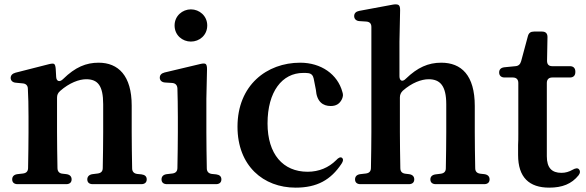

<svg xmlns="http://www.w3.org/2000/svg" viewBox="-20 -839 2690 882"><path d="M36 -15C36 -1 45 7 61 7H284C300 7 309 -1 309 -15C309 -29 300 -37 285 -39L268 -41C253 -42 244 -51 244 -67C243 -121 242 -187 242 -232V-390C242 -403 246 -412 256 -421C299 -459 344 -475 376 -475C429 -475 454 -446 454 -360V-232C454 -185 453 -120 452 -67C452 -52 444 -44 429 -42L405 -39C390 -37 381 -28 381 -15C381 -1 390 7 406 7H629C645 7 654 -1 654 -15C654 -29 645 -36 630 -38L610 -40C595 -42 587 -51 587 -66C586 -119 585 -185 585 -232V-354C585 -492 523 -551 433 -551C376 -551 326 -531 270 -476C254 -460 239 -465 238 -486L236 -522C235 -535 233 -541 229 -545C225 -548 216 -547 204 -544L51 -505C37 -501 29 -493 29 -481C29 -469 38 -460 53 -459L84 -456C99 -455 108 -446 108 -431C110 -394 111 -355 111 -303V-232C111 -188 110 -121 109 -68C109 -52 101 -44 86 -42L60 -39C45 -37 36 -29 36 -15Z M722 -15C722 -1 731 7 747 7H972C988 7 997 -1 997 -15C997 -29 988 -36 973 -38L953 -40C938 -42 930 -51 930 -66C929 -120 928 -187 928 -232V-385L931 -521C931 -535 929 -541 925 -545C921 -548 912 -548 900 -545L736 -506C721 -502 714 -494 714 -482C714 -470 723 -461 738 -460L770 -458C785 -457 794 -449 795 -433C796 -395 797 -354 797 -301V-232C797 -188 796 -121 795 -68C795 -52 787 -44 772 -42L746 -39C731 -37 722 -29 722 -15ZM782 -722C782 -677 818 -648 857 -648C896 -648 932 -677 932 -722C932 -766 896 -796 857 -796C818 -796 782 -766 782 -722Z M1338 23C1437 23 1500 -13 1549 -87C1557 -99 1558 -108 1551 -114C1544 -119 1535 -115 1524 -103C1490 -69 1445 -50 1393 -50C1280 -50 1209 -131 1209 -272C1209 -418 1276 -504 1373 -504C1381 -504 1389 -504 1396 -503C1411 -501 1418 -492 1421 -478L1431 -427C1435 -371 1464 -352 1499 -352C1523 -352 1540 -361 1551 -384C1556 -396 1557 -404 1553 -416C1531 -498 1455 -551 1359 -551C1206 -551 1071 -448 1071 -257C1071 -77 1190 23 1338 23Z M1611 -15C1611 -1 1620 7 1636 7H1858C1874 7 1883 -1 1883 -15C1883 -29 1874 -37 1859 -39L1842 -41C1827 -43 1819 -51 1819 -67C1818 -121 1817 -187 1817 -232V-391C1817 -403 1821 -413 1830 -422C1872 -459 1916 -475 1949 -475C2001 -475 2030 -446 2030 -360V-232C2030 -185 2029 -120 2028 -66C2028 -51 2020 -43 2005 -41L1981 -38C1966 -36 1957 -28 1957 -15C1957 -1 1966 7 1982 7H2204C2220 7 2229 -1 2229 -15C2229 -29 2220 -37 2205 -39L2187 -41C2171 -43 2163 -51 2163 -67C2162 -120 2161 -185 2161 -232V-352C2161 -494 2099 -551 2007 -551C1947 -551 1898 -529 1845 -478C1829 -461 1815 -467 1815 -489V-647L1818 -792C1818 -806 1816 -812 1811 -816C1806 -819 1798 -820 1786 -818L1630 -789C1615 -786 1607 -778 1607 -765C1607 -752 1616 -743 1631 -742L1662 -740C1678 -739 1686 -731 1686 -715V-232C1686 -188 1685 -122 1684 -68C1684 -52 1676 -44 1661 -42L1635 -39C1620 -37 1611 -29 1611 -15Z M2503 23C2563 23 2606 6 2638 -34C2646 -45 2646 -53 2640 -61C2634 -68 2624 -67 2610 -59C2594 -50 2578 -45 2559 -45C2515 -45 2492 -68 2492 -121V-458C2492 -474 2501 -483 2517 -483H2598C2614 -483 2623 -492 2623 -508V-510C2623 -526 2614 -535 2598 -535H2517C2501 -535 2493 -543 2493 -560L2495 -669C2495 -686 2486 -694 2470 -694H2433C2418 -694 2409 -688 2405 -673L2374 -558C2370 -544 2362 -536 2348 -535L2297 -530C2281 -528 2273 -520 2273 -506C2273 -492 2282 -483 2298 -483H2336C2352 -483 2361 -474 2361 -458V-225C2361 -205 2361 -189 2360 -173V-127C2360 -24 2411 23 2503 23Z"/></svg>

Font: 寒蝉锦书宋Pro Soft
Style: Regular
Weight: 700
Designer: 寒蝉锦书宋{Warren} 思源宋体{Ryoko NISHIZUKA 西塚涼子 (kana & ideographs); Frank Grießhammer (Latin, Greek & Cyrillic); Wenlong ZHANG 
Foundry: Adobe & ChillType
Version: Version 2.000;Glyphs 3.1.1 (3135)